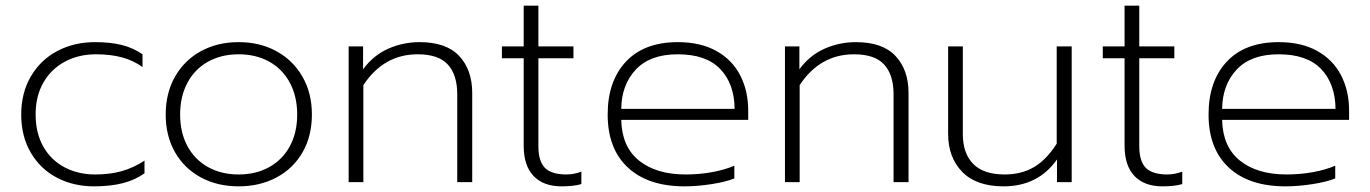

<svg xmlns="http://www.w3.org/2000/svg" viewBox="-20 -644 4846 679"><path d="M55 -239Q55 -315 89 -373.5Q123 -432 182.5 -463.5Q242 -495 316 -495Q370 -495 410.5 -485Q451 -475 484 -452V-407Q450 -431 410 -441.5Q370 -452 319 -452Q259 -452 210.5 -426.5Q162 -401 134 -353Q106 -305 106 -239Q106 -173 133.5 -125Q161 -77 209 -52Q257 -27 316 -27Q370 -27 411.5 -39Q453 -51 491 -76V-31Q457 -7 413.5 4Q370 15 312 15Q240 15 181.5 -15.5Q123 -46 89 -104Q55 -162 55 -239Z M566 -239Q566 -315 599 -373Q632 -431 690.5 -463Q749 -495 824 -495Q899 -495 957.5 -463Q1016 -431 1049.5 -373Q1083 -315 1083 -239Q1083 -163 1050 -105.5Q1017 -48 958 -16.5Q899 15 824 15Q749 15 690.5 -16.5Q632 -48 599 -105.5Q566 -163 566 -239ZM1031 -239Q1031 -303 1005 -351.5Q979 -400 932 -426Q885 -452 824 -452Q763 -452 716 -426Q669 -400 643 -351.5Q617 -303 617 -239Q617 -175 643 -127Q669 -79 716 -53Q763 -27 824 -27Q885 -27 932 -53Q979 -79 1005 -127Q1031 -175 1031 -239Z M1213 -480H1264V-399Q1301 -449 1353.5 -472Q1406 -495 1464 -495Q1558 -495 1604 -446Q1650 -397 1650 -315V0H1597V-311Q1597 -379 1564 -415.5Q1531 -452 1457 -452Q1337 -452 1265 -343V0H1213Z M1832 -129V-438H1755V-480H1832V-624H1884V-480H2008V-438H1884V-127Q1884 -74 1907 -50.5Q1930 -27 1984 -27Q2009 -27 2036 -37V7Q2009 15 1966 15Q1902 15 1867 -21.5Q1832 -58 1832 -129Z M2129 -239Q2129 -357 2193.5 -426Q2258 -495 2377 -495Q2457 -495 2513 -464Q2569 -433 2597.5 -378Q2626 -323 2626 -253V-220H2177Q2179 -125 2240 -76Q2301 -27 2405 -27Q2452 -27 2497 -35Q2542 -43 2577 -58V-13Q2548 -1 2497.5 7Q2447 15 2401 15Q2272 15 2200.5 -51.5Q2129 -118 2129 -239ZM2578 -259Q2577 -348 2527 -400Q2477 -452 2377 -452Q2279 -452 2228.5 -398Q2178 -344 2177 -259Z M2756 -480H2807V-399Q2844 -449 2896.5 -472Q2949 -495 3007 -495Q3101 -495 3147 -446Q3193 -397 3193 -315V0H3140V-311Q3140 -379 3107 -415.5Q3074 -452 3000 -452Q2880 -452 2808 -343V0H2756Z M3333 -171V-480H3385V-170Q3385 -102 3421.5 -64.5Q3458 -27 3533 -27Q3592 -27 3636.5 -53Q3681 -79 3717 -136V-480H3770V0H3718V-80Q3651 15 3529 15Q3433 15 3383 -36Q3333 -87 3333 -171Z M3957 -129V-438H3880V-480H3957V-624H4009V-480H4133V-438H4009V-127Q4009 -74 4032 -50.5Q4055 -27 4109 -27Q4134 -27 4161 -37V7Q4134 15 4091 15Q4027 15 3992 -21.5Q3957 -58 3957 -129Z M4254 -239Q4254 -357 4318.5 -426Q4383 -495 4502 -495Q4582 -495 4638 -464Q4694 -433 4722.5 -378Q4751 -323 4751 -253V-220H4302Q4304 -125 4365 -76Q4426 -27 4530 -27Q4577 -27 4622 -35Q4667 -43 4702 -58V-13Q4673 -1 4622.5 7Q4572 15 4526 15Q4397 15 4325.5 -51.5Q4254 -118 4254 -239ZM4703 -259Q4702 -348 4652 -400Q4602 -452 4502 -452Q4404 -452 4353.5 -398Q4303 -344 4302 -259Z"/></svg>

Font: Prompt ExtraLight
Style: Regular
Weight: 275
Designer: Katatrad Team
Foundry: CadsonDemak
Version: Version 1.000